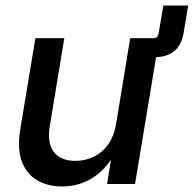

<svg xmlns="http://www.w3.org/2000/svg" viewBox="-20 -668 703 697"><path d="M490.2 -460.4 502 -529.3H536.6Q552.7 -529.3 555.7 -545.4L572.8 -647.9H663.1L646.5 -548.3Q639.2 -503.9 612.3 -482.2Q585.4 -460.4 541.5 -460.4ZM205.6 8.8Q151.9 8.8 113.5 -14.4Q75.2 -37.6 58.8 -83.3Q42.5 -128.9 53.2 -196.3L108.4 -529.3H213.4L160.6 -209.5Q150.9 -148.9 175.5 -116.5Q200.2 -84 253.9 -84Q289.1 -84 320.1 -98.9Q351.1 -113.8 372.8 -144Q394.5 -174.3 401.9 -220.7L452.6 -529.3H558.1L470.2 0H368.7L389.6 -130.4H407.7Q371.6 -59.1 320.6 -25.1Q269.5 8.8 205.6 8.8Z"/></svg>

Font: Inter 24pt Medium
Style: Italic
Weight: 500
Italic angle: -9.3988°
Designer: Rasmus Andersson
Foundry: rsms
Version: Version 4.001;git-66647c0bb